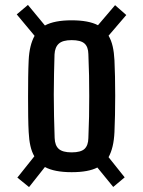

<svg xmlns="http://www.w3.org/2000/svg" viewBox="-20 -785 582 780"><path d="M98 -25 50.5 -63.5 119.5 -150Q109 -168 103.5 -192.5Q98 -217 96.5 -248.5Q95 -275 94.5 -312.2Q94 -349.5 94 -390.5Q94 -431.5 94.5 -470.5Q95 -509.5 96.5 -540Q98 -571.5 104 -596Q110 -620.5 120.5 -639.5L48 -726.5L93.5 -765L162.5 -681.5Q201 -702.5 271 -702.5Q340 -702.5 378 -682.5L447.5 -764L493 -724L421 -640Q432 -621.5 437.8 -596.5Q443.5 -571.5 445 -540Q446.5 -511 447.2 -473.8Q448 -436.5 448 -396.2Q448 -356 447.2 -317.5Q446.5 -279 445 -248.5Q443.5 -216 437.5 -190.8Q431.5 -165.5 421 -146.5L486.5 -64.5L440 -25.5L375.5 -104.5Q339 -85.5 271 -85.5Q201 -85.5 162.5 -106.5ZM271 -166Q308.5 -166 323.5 -180.2Q338.5 -194.5 339 -224Q341 -269 341.8 -311.2Q342.5 -353.5 342.5 -394.8Q342.5 -436 341.8 -478Q341 -520 339 -565Q338.5 -595 323 -608.5Q307.5 -622 271 -622Q234.5 -622 218.8 -607.5Q203 -593 201.5 -564Q200.5 -527 199.5 -485.8Q198.5 -444.5 198.5 -401Q198.5 -357.5 199.5 -313Q200.5 -268.5 202 -224.5Q203 -194 218.8 -180Q234.5 -166 271 -166Z"/></svg>

Font: Big Shoulders Medium
Style: Regular
Weight: 500
Designer: Patric King
Foundry: XO Type Co
Version: Version 2.002